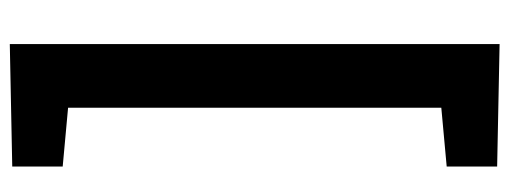

<svg xmlns="http://www.w3.org/2000/svg" viewBox="-344 -466 1040 392"><g transform="rotate(-90 176.0 -270.0)"><path d="M32 225V122L152 111V-651L32 -662V-765L282 -770V230Z"/></g></svg>

Font: BitterBold
Style: Bold
Weight: 700
Designer: Sol Matas
Foundry: Sol Matas
Version: Version 001.001